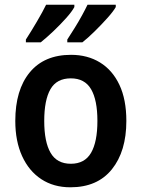

<svg xmlns="http://www.w3.org/2000/svg" viewBox="-20 -786 602 816"><path d="M517 -272Q517 -143 455.5 -66.5Q394 10 279 10Q208 10 155.5 -24.5Q103 -59 74 -122.5Q45 -186 45 -272Q45 -404 106.5 -478.5Q168 -553 282 -553Q352 -553 405 -520.5Q458 -488 487.5 -425.5Q517 -363 517 -272ZM168 -272Q168 -183 195 -136.5Q222 -90 281 -90Q340 -90 367 -136.5Q394 -183 394 -272Q394 -361 367 -407Q340 -453 281 -453Q221 -453 194.5 -407Q168 -361 168 -272ZM472 -756Q462 -738 436.5 -709.5Q411 -681 382 -652.5Q353 -624 330 -606H266V-618Q281 -641 297.5 -667.5Q314 -694 328.5 -720.5Q343 -747 352 -766H472ZM296 -756Q286 -737 261 -709Q236 -681 206.5 -653Q177 -625 153 -606H90V-618Q112 -652 137 -694.5Q162 -737 176 -766H296Z"/></svg>

Font: Noto Sans Devanagari SemiCondensed SemiBold
Style: Regular
Weight: 600
Width: 4
Designer: Jelle Bosma - Monotype Design Team
Foundry: Monotype Imaging Inc.
Version: Version 2.004; ttfautohint (v1.8.4.7-5d5b)